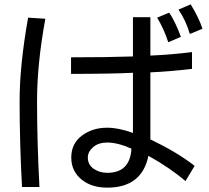

<svg xmlns="http://www.w3.org/2000/svg" viewBox="-20 -758 960 881"><path d="M851 -602Q834 -662 799 -714L855 -738Q893 -676 909 -626ZM752 -564Q734 -622 701 -677L756 -700Q771 -679 785.5 -648Q800 -617 810 -589ZM831 73Q760 12 661 -43Q631 103 472 103Q402 103 357 68Q307 29 307 -35Q307 -99 355.5 -135.5Q404 -172 472 -172Q524 -172 590 -148V-424Q487 -419 306 -419V-495Q475 -495 590 -499V-679H670V-503Q766 -507 861 -519V-442Q761 -430 670 -426V-118Q791 -61 873 3ZM81 100Q70 -100 70 -295Q70 -459 109 -677L188 -672Q150 -464 150 -295Q150 -106 161 100ZM472 -104Q432 -104 407.5 -83Q383 -62 383 -35Q383 -2 410 16.5Q437 35 472 35Q577 35 583 -76Q520 -104 472 -104Z"/></svg>

Font: LINE Seed Sans KR Regular
Style: Regular
Weight: 400
Designer: LINE VX Design & Sandoll Inc & Dalton Maag Ltd
Foundry: Sandoll Inc.
Version: Version 1.000